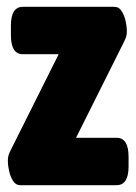

<svg xmlns="http://www.w3.org/2000/svg" viewBox="-20 -543 400 563"><path d="M39 0Q26 0 18 -13Q10 -26 6.5 -42.5Q3 -59 3 -70Q3 -81 5 -87.5Q7 -94 12 -104L152 -384H47Q12 -384 12 -440V-468Q12 -523 47 -523H315Q329 -523 337 -510Q345 -497 348.5 -480.5Q352 -464 352 -453Q352 -442 350 -435.5Q348 -429 343 -419L203 -139H322Q357 -139 357 -83V-55Q357 0 322 0Z"/></svg>

Font: Asap Condensed ExtraBold
Style: Regular
Weight: 800
Width: 3
Designer: Pablo Cosgaya
Foundry: Omnibus-Type
Version: Version 3.001; ttfautohint (v1.8.4.7-5d5b)